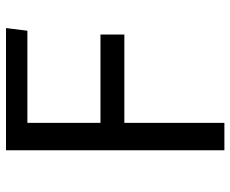

<svg xmlns="http://www.w3.org/2000/svg" viewBox="-84 -684 768 640"><g transform="rotate(-90 300.0 -364.0)"><path d="M210.4 -333.5V0H119.1V-728H526.4L517.6 -656.7H210.4V-413.1H504.9V-333.5Z"/></g></svg>

Font: Oxygen Mono
Style: Regular
Weight: 400
Designer: Vernon Adams
Foundry: Vernon Adams
Version: Version 0.201; ttfautohint (v0.8) -r 50 -G 200 -x